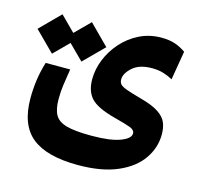

<svg xmlns="http://www.w3.org/2000/svg" viewBox="-120 -497 795 769"><g transform="rotate(15 277.5 -113.0)"><path d="M266.1 176.8Q136.7 176.8 75.2 127.2Q13.7 77.6 13.7 -32.7Q13.7 -70.3 18.8 -107.7Q23.9 -145 36.1 -185.1H137.7Q131.3 -143.6 127.4 -117.4Q123.5 -91.3 123.5 -58.1Q123.5 -17.1 136.5 6.3Q149.4 29.8 185.1 39.6Q220.7 49.3 287.6 49.3Q366.2 49.3 406.7 33.9Q447.3 18.6 447.3 -2.4Q447.3 -16.6 428 -24.2Q408.7 -31.7 359.4 -44.4Q285.2 -64 259 -92.3Q232.9 -120.6 232.9 -170.4Q232.9 -211.9 249.5 -252.9Q266.1 -293.9 296.4 -327.9Q326.7 -361.8 367.9 -382.3Q409.2 -402.8 458.5 -402.8Q492.2 -402.8 516.4 -394.3Q540.5 -385.7 560.1 -371.6L540 -252Q522.9 -261.7 501.7 -268.3Q480.5 -274.9 454.1 -274.9Q401.4 -274.9 373.3 -249.8Q345.2 -224.6 345.2 -199.7Q345.2 -187.5 351.8 -179.9Q358.4 -172.4 378.4 -165Q398.4 -157.7 439 -146.5Q490.2 -132.8 516.1 -115.7Q542 -98.6 550.8 -77.4Q559.6 -56.2 559.6 -28.8Q559.6 26.4 527.3 73.2Q495.1 120.1 429.9 148.4Q364.7 176.8 266.1 176.8ZM172.9 -227.1 111.8 -288.1 50.8 -227.1 -30.8 -308.6 50.8 -390.6 111.8 -329.6 172.9 -390.6 254.4 -308.6Z"/></g></svg>

Font: Cascadia Mono PL SemiBold
Style: Regular
Weight: 600
Monospace: yes
Designer: Aaron Bell
Foundry: Saja Typeworks
Version: Version 2404.023; ttfautohint (v1.8.4)